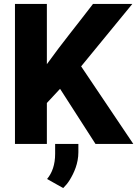

<svg xmlns="http://www.w3.org/2000/svg" viewBox="-20 -731 697 975"><path d="M56 0H218V-208L285 -280L465 0H657L392 -394L652 -711H452L450 -708C373 -607 294 -511 218 -405V-711H56ZM219 178 301 224C314 211 324 199 334 183C356 147 378 99 378 42V0H260V50C260 105 245 147 219 178Z"/></svg>

Font: Aerodynamic
Style: Bd
Weight: 500
Designer: Google
Version: Version 2.000980; 2014